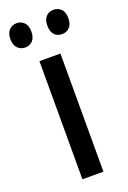

<svg xmlns="http://www.w3.org/2000/svg" viewBox="-165 -776 549 825"><g transform="rotate(-20 109.5 -363.5)"><path d="M158 0H62V-540H158ZM-23 -672Q-23 -699 -9 -713Q5 -727 25 -727Q46 -727 59.5 -713Q73 -699 73 -672Q73 -644 59.5 -630Q46 -616 25 -616Q5 -616 -9 -630Q-23 -644 -23 -672ZM146 -672Q146 -699 159.5 -713Q173 -727 194 -727Q215 -727 228.5 -713Q242 -699 242 -672Q242 -644 228.5 -630Q215 -616 194 -616Q172 -616 159 -630Q146 -644 146 -672Z"/></g></svg>

Font: Noto Sans Lao Looped ExtraCondensed Medium
Style: Regular
Weight: 500
Width: 2
Designer: Mark Frömberg, Ben Mitchell
Foundry: The Fontpad Ltd
Version: Version 1.002; ttfautohint (v1.8.4.7-5d5b)